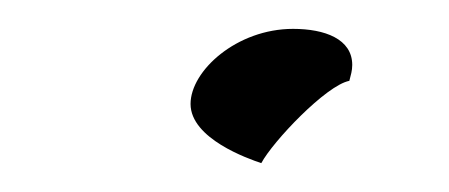

<svg xmlns="http://www.w3.org/2000/svg" viewBox="-20 -105 311 133"><path d="M222 -49C223 -53 224 -56 224 -60C224 -78 205 -85 183 -85C144 -85 112 -56 112 -33C112 -9 152 5 161 8C169 -7 206 -46 222 -49Z"/></svg>

Font: Playball
Style: Regular
Weight: 400
Designer: Robert E. Leuschke
Foundry: Robert E. Leuschke
Version: Version 1.001